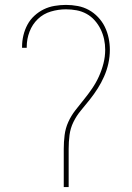

<svg xmlns="http://www.w3.org/2000/svg" viewBox="-20 -763 540 783"><path d="M240 0V-156Q240 -184 243.5 -212Q247 -240 258.5 -265.5Q270 -291 287.5 -313.5Q305 -336 322.5 -357.5Q340 -379 356 -402.5Q372 -426 383.5 -451.5Q395 -477 402 -504.5Q409 -532 409 -560Q409 -582 404.5 -603Q400 -624 390.5 -643.5Q381 -663 366.5 -679.5Q352 -696 333 -706.5Q314 -717 292.5 -721Q271 -725 249 -725Q218 -725 187.5 -716Q157 -707 134.5 -685.5Q112 -664 100.5 -634Q89 -604 89 -572Q89 -571 89 -570Q89 -569 89 -568H70Q70 -569 70 -570.5Q70 -572 70 -573Q70 -596 75.5 -619Q81 -642 92 -662.5Q103 -683 120.5 -699Q138 -715 158.5 -725Q179 -735 202.5 -739Q226 -743 249 -743Q273 -743 297 -738.5Q321 -734 342 -722.5Q363 -711 380 -693Q397 -675 407.5 -653.5Q418 -632 423 -608Q428 -584 428 -560Q428 -532 422 -504.5Q416 -477 404.5 -451Q393 -425 378 -401.5Q363 -378 345.5 -356Q328 -334 310 -312.5Q292 -291 279.5 -265.5Q267 -240 263.5 -212Q260 -184 260 -156V0Z"/></svg>

Font: Iosevka SS04 Thin
Style: Regular
Weight: 100
Monospace: yes
Designer: Belleve Invis
Foundry: Belleve Invis
Version: Version 19.0.0; ttfautohint (v1.8.4)